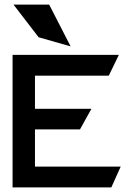

<svg xmlns="http://www.w3.org/2000/svg" viewBox="-20 -820 566 840"><path d="M195 -800H39L149 -657L289 -617ZM133 -489H456L500 -580H35V0H467L508 -91H133V-254H330L380 -344H133Z"/></svg>

Font: Charger
Style: ExBd
Weight: 400
Designer: Jasper
Foundry: Cannot Into Space Fonts
Version: Version 0.99